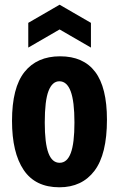

<svg xmlns="http://www.w3.org/2000/svg" viewBox="-20 -781 506 815"><path d="M232 14Q130 14 80.5 -59.5Q31 -133 31 -268Q31 -409 84 -475.5Q137 -542 235 -542Q334 -542 384 -476Q434 -410 434 -273Q434 -126 381 -56Q328 14 232 14ZM233 -90Q265 -90 280.5 -131.5Q296 -173 296 -261Q296 -351 280 -393.5Q264 -436 232 -436Q202 -436 186 -395Q170 -354 170 -261Q170 -173 185.5 -131.5Q201 -90 233 -90ZM100 -579V-684L233 -761L366 -684V-579L233 -656Z"/></svg>

Font: Bricolage Grotesque 12pt Condensed Bricolage Grotesque 10pt Condensed Regular
Style: Bold
Weight: 700
Width: 3
Designer: Mathieu Triay
Foundry: Atelier Triay
Version: Version 1.001; ttfautohint (v1.8.4.7-5d5b);gftools[0.9.33.de